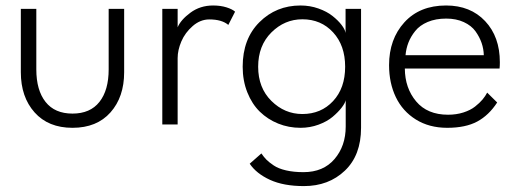

<svg xmlns="http://www.w3.org/2000/svg" viewBox="-20 -442 1842 682"><path d="M109 -195.5Q109 -121.5 141.8 -80Q174.5 -38.5 237.5 -38.5Q300.5 -38.5 333.2 -80Q366 -121.5 366 -195.5V-410.5H421V-185.5Q421 -97.5 372.5 -42.8Q324 12 237.5 12Q151.5 12 102.8 -42.8Q54 -97.5 54 -185.5V-410.5H109Z M611 0H556.5V-410.5H611V-345Q622 -371.5 656.5 -397Q691 -422.5 737 -422.5Q763.5 -422.5 784.8 -415.8Q806 -409 815 -400.5L791 -353.5Q768 -373 723.5 -373Q691.5 -373 664.5 -349.5Q637.5 -326 624.2 -295Q611 -264 611 -235.5Z M1059.5 219Q987.5 219 939 196.8Q890.5 174.5 867 139.5L908.5 103Q917 115.5 926 124.8Q935 134 952 145.5Q969 157 996 163.2Q1023 169.5 1058 169.5Q1128.5 169.5 1168.2 123Q1208 76.5 1208 7.5V-86Q1205.5 -75 1193.2 -59.2Q1181 -43.5 1161.5 -27Q1142 -10.5 1111.5 0.8Q1081 12 1047.5 12Q1005.5 12 968.2 -3Q931 -18 903 -45.2Q875 -72.5 858.5 -114Q842 -155.5 842 -205Q842 -304 901.5 -363.2Q961 -422.5 1047.5 -422.5Q1081 -422.5 1111.2 -411.8Q1141.5 -401 1161.2 -385.2Q1181 -369.5 1193.2 -353.5Q1205.5 -337.5 1207.5 -325V-410.5H1262.5V12Q1262.5 109.5 1205 164.2Q1147.5 219 1059.5 219ZM1054 -37Q1120.5 -37 1163.2 -83Q1206 -129 1206 -205Q1206 -280.5 1163.2 -327Q1120.5 -373.5 1054 -373.5Q991 -373.5 944 -326.8Q897 -280 897 -205Q897 -130 944 -83.5Q991 -37 1054 -37Z M1418 -198.5Q1418.5 -129 1458.2 -81.8Q1498 -34.5 1571.5 -34.5Q1601 -34.5 1626 -42.5Q1651 -50.5 1667.5 -63.5Q1684 -76.5 1694 -88.5Q1704 -100.5 1710.5 -113L1746 -78Q1716.5 -32.5 1675 -10.2Q1633.5 12 1568.5 12Q1504.5 12 1457.2 -17.5Q1410 -47 1386 -97Q1362 -147 1362 -210.5Q1362 -303 1416.5 -362.8Q1471 -422.5 1564.5 -422.5Q1651 -422.5 1703.2 -367Q1755.5 -311.5 1755.5 -221Q1755.5 -208.5 1754.5 -198.5ZM1698.5 -246Q1698 -268 1690.8 -289.2Q1683.5 -310.5 1669 -330.8Q1654.5 -351 1627.5 -363.5Q1600.5 -376 1565 -376Q1527.5 -376 1499.2 -364Q1471 -352 1455 -332Q1439 -312 1430.8 -290.8Q1422.5 -269.5 1420.5 -246Z"/></svg>

Font: League Spartan Light
Style: Regular
Weight: 277
Foundry: The League of Moveable Type
Version: Version 2.002